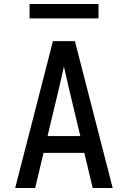

<svg xmlns="http://www.w3.org/2000/svg" viewBox="-20 -941 640 961"><path d="M56 0 245 -735H355L544 0H444L402 -176H198L156 0ZM382 -260 327 -490Q320 -519 313.5 -548.5Q307 -578 300 -608Q293 -578 286.5 -548.5Q280 -519 273 -490L218 -260ZM128 -849V-921H473V-849Z"/></svg>

Font: Iosevka Aile Medium
Style: Regular
Weight: 500
Designer: Belleve Invis
Foundry: Belleve Invis
Version: Version 27.3.5; ttfautohint (v1.8.4)